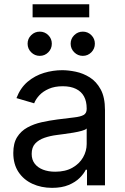

<svg xmlns="http://www.w3.org/2000/svg" viewBox="-20 -885 597 917"><path d="M228.5 12.2Q177.2 12.2 135 -7.1Q92.8 -26.4 68.1 -63.7Q43.5 -101.1 43.5 -154.3Q43.5 -201.2 61.8 -230.2Q80.1 -259.3 110.8 -276.1Q141.6 -293 179.2 -301.3Q216.8 -309.6 254.9 -314.5Q303.7 -320.8 334.2 -324.2Q364.7 -327.6 379.4 -335.9Q394 -344.2 394 -364.3V-367.2Q394 -400.9 381.3 -424.3Q368.7 -447.8 343 -460.4Q317.4 -473.1 279.8 -473.1Q241.2 -473.1 213.4 -460.9Q185.5 -448.7 168.2 -430.2Q150.9 -411.6 143.1 -391.6L58.6 -416.5Q77.6 -465.8 112.3 -494.9Q147 -523.9 190.2 -536.9Q233.4 -549.8 277.3 -549.8Q306.6 -549.8 341.8 -542.5Q377 -535.2 408.7 -515.4Q440.4 -495.6 460.9 -458Q481.4 -420.4 481.4 -359.4V0H395.5V-74.2H389.6Q380.4 -55.2 360.4 -35.2Q340.3 -15.1 307.9 -1.5Q275.4 12.2 228.5 12.2ZM243.7 -64.9Q292.5 -64.9 325.9 -84Q359.4 -103 376.7 -133.3Q394 -163.6 394 -197.3V-271.5Q388.7 -265.1 371.1 -260.3Q353.5 -255.4 330.8 -251.5Q308.1 -247.6 286.4 -244.9Q264.6 -242.2 251 -240.2Q219.7 -236.3 192.1 -226.8Q164.6 -217.3 147.9 -199.2Q131.3 -181.2 131.3 -149.9Q131.3 -122.1 145.8 -103.3Q160.2 -84.5 185.5 -74.7Q210.9 -64.9 243.7 -64.9ZM375.5 -618.2Q351.6 -618.2 334.5 -635.3Q317.4 -652.3 317.4 -676.3Q317.4 -700.2 334.5 -717Q351.6 -733.9 375.5 -733.9Q399.4 -733.9 416.3 -717Q433.1 -700.2 433.1 -676.3Q433.1 -652.3 416.3 -635.3Q399.4 -618.2 375.5 -618.2ZM169.9 -618.2Q146 -618.2 128.9 -635.3Q111.8 -652.3 111.8 -676.3Q111.8 -700.2 128.9 -717Q146 -733.9 169.9 -733.9Q193.8 -733.9 210.7 -717Q227.5 -700.2 227.5 -676.3Q227.5 -652.3 210.7 -635.3Q193.8 -618.2 169.9 -618.2ZM406.2 -864.7V-802.2H135.7V-864.7Z"/></svg>

Font: Inter 16pt
Style: Regular
Weight: 400
Version: Version 4.001;git-66647c0bb